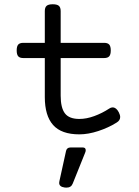

<svg xmlns="http://www.w3.org/2000/svg" viewBox="-20 -610 640 887"><path d="M535.2 -69.3Q535.2 -53.7 519 -43.9Q481 -20 434.1 -4.6Q387.2 10.7 346.7 10.7Q263.7 10.7 225.3 -32.5Q187 -75.7 187 -161.6V-341.8H87.9Q71.3 -341.8 64.2 -349.9Q57.1 -357.9 57.1 -377Q57.1 -396 64.2 -404.1Q71.3 -412.1 87.9 -412.1H187V-558.6Q187 -575.7 195.3 -583Q203.6 -590.3 223.6 -590.3Q243.7 -590.3 252 -583Q260.3 -575.7 260.3 -558.6V-412.1H460.9Q477.5 -412.1 484.6 -404.1Q491.7 -396 491.7 -377Q491.7 -357.9 484.6 -349.9Q477.5 -341.8 460.9 -341.8H260.3V-168Q260.3 -112.3 279.8 -86.4Q299.3 -60.5 346.7 -60.5Q379.4 -60.5 415.5 -73.7Q451.7 -86.9 485.4 -108.9Q492.2 -113.8 500.5 -113.8Q517.1 -113.8 528.8 -91.3Q535.2 -78.6 535.2 -69.3ZM376 84Q376 89.8 373 96.2L315.9 238.3Q308.6 256.8 287.1 256.8Q281.7 256.8 278.8 256.3Q253.4 252.9 253.4 234.9Q253.4 232.9 254.4 227.1L285.2 86.9Q289.1 71.3 305.7 71.3H362.3Q376 71.3 376 84Z"/></svg>

Font: Courier Prime Sans
Style: Regular
Weight: 400
Designer: Alan Dague-Greene
Foundry: Quote-Unquote Apps
Version: Version 3.020